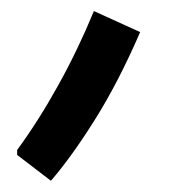

<svg xmlns="http://www.w3.org/2000/svg" viewBox="-20 -146 343 347"><path d="M72 180.7 11 134V125Q49.7 72.3 85.3 8Q121 -56.3 149.7 -126L233.3 -88Q194 2.7 151.5 70.3Q109 138 72 180.7Z"/></svg>

Font: Fustat
Style: Regular
Weight: 400
Designer: Mohamed Gaber, Khaled Hosny, Laura Garcia Mut
Foundry: Kief Type Foundry, Alif Type Foundry, Hard Type Foundry
Version: Version 1.007